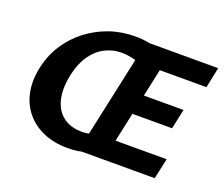

<svg xmlns="http://www.w3.org/2000/svg" viewBox="-112 -834 1176 1010"><g transform="rotate(20 476.0 -329.0)"><path d="M350 8Q273 8 213 -18.5Q153 -45 115 -92.5Q77 -140 65 -204Q53 -268 70 -343Q86 -415 124.5 -474Q163 -533 219 -576Q275 -619 342.5 -642.5Q410 -666 486 -666Q531 -666 572 -657.5Q613 -649 646 -634L569 -524Q560 -537 539 -545Q518 -553 493.5 -557Q469 -561 449 -561Q399 -561 355.5 -539Q312 -517 280.5 -472Q249 -427 234 -359Q221 -298 226 -250Q231 -202 252.5 -167.5Q274 -133 309.5 -115.5Q345 -98 391 -98Q422 -98 444.5 -106.5Q467 -115 491 -135L546 -48Q503 -21 454.5 -6.5Q406 8 350 8ZM513 -278 537 -389H856L832 -278ZM409 0 551 -658H952L928 -543H667L575 -115H861L836 0Z"/></g></svg>

Font: Ysabeau Office ExtraBold
Style: Italic
Weight: 800
Italic angle: -12°
Designer: Christian Thalmann (Catharsis Fonts)
Version: Version 2.001;gftools[0.9.30]; featfreeze: tnum,lnum,ss02